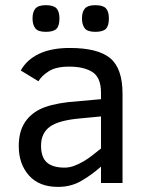

<svg xmlns="http://www.w3.org/2000/svg" viewBox="-20 -714 577 749"><path d="M374 0V-64Q335 -29.8 295.4 -7.3Q255.9 15.1 206.1 15.1Q132.8 15.1 93 -29.5Q53.2 -74.2 53.2 -144Q53.2 -196.8 74 -231.7Q94.7 -266.6 134 -286.9Q173.3 -307.1 248 -315.9L374 -327.1V-352.1Q374 -411.1 341.1 -432.6Q308.1 -454.1 250 -454.1Q198.2 -454.1 170.2 -436Q142.1 -418 129.9 -397L61 -439Q84.5 -481.4 132.6 -504.2Q180.7 -526.9 252 -526.9Q362.3 -526.9 410.2 -486.8Q458 -446.8 458 -348.1V0ZM374 -259.8 292 -252Q208.5 -244.6 174.3 -219.5Q140.1 -194.3 140.1 -146Q140.1 -100.1 163.1 -80.1Q186 -60.1 231.9 -60.1Q251 -60.1 269.5 -67.1Q288.1 -74.2 306.2 -84.7Q324.2 -95.2 341.1 -108.6Q357.9 -122.1 374 -134.8ZM404.8 -642.1Q404.8 -612.8 392.8 -601.3Q380.9 -589.8 351.6 -589.8Q320.8 -589.8 310.3 -604Q299.8 -618.2 299.8 -642.1Q299.8 -668 311.3 -680.9Q322.8 -693.8 351.6 -693.8Q381.8 -693.8 393.3 -681.4Q404.8 -668.9 404.8 -642.1ZM211.9 -642.1Q211.9 -612.8 200 -601.3Q188 -589.8 158.7 -589.8Q127.9 -589.8 117.4 -604Q106.9 -618.2 106.9 -642.1Q106.9 -668 118.4 -680.9Q129.9 -693.8 158.7 -693.8Q189 -693.8 200.4 -681.4Q211.9 -668.9 211.9 -642.1Z"/></svg>

Font: ClearSansRegular
Style: Regular
Weight: 400
Foundry: Intel Corporation
Version: Version 1.00